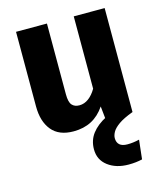

<svg xmlns="http://www.w3.org/2000/svg" viewBox="-115 -616 803 948"><g transform="rotate(-15 286.0 -142.5)"><path d="M352 -531.4H510V0H372.5L365.5 -67.1Q336.8 -24.7 297.1 -3.8Q257.5 17 205.2 17Q130.6 17 93.8 -28.1Q57 -73.2 57 -149.6V-531.4H215V-169.6Q215 -129.9 228.1 -114.9Q241.2 -99.8 266.1 -99.8Q291.1 -99.8 313 -116Q334.9 -132.2 352 -161.6ZM485.5 -50.4 510 0Q460.9 18.3 435.7 36.3Q410.4 54.4 401.2 71.2Q392 87.9 392 102.2Q392 124.2 405.1 135.9Q418.3 147.7 444.9 147.7Q459.7 147.7 474.4 145.9Q489.2 144.1 505.9 140.1L495 238.1Q479.4 241.7 462.3 243.7Q445.2 245.7 425.2 245.7Q361.6 245.7 320 214.2Q278.4 182.7 278.4 129.1Q278.4 82.8 304.5 48.7Q330.6 14.7 377.3 -9.3Q423.9 -33.3 485.5 -50.4Z"/></g></svg>

Font: Fira Sans Variable
Style: Regular
Weight: 400
Designer: Carrois Corporate & Edenspiekermann AG
Foundry: Carrois Corporate GbR & Edenspiekermann AG
Version: Version 4.202